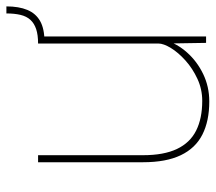

<svg xmlns="http://www.w3.org/2000/svg" viewBox="-57 -607 674 600"><g transform="rotate(-90 280.0 -307.0)"><path d="M263 10Q202 10 159.5 -11.5Q117 -33 95 -79Q73 -125 73 -197V-525H95V-197Q95 -132 114.5 -91Q134 -50 172 -31Q210 -12 265 -12Q301 -12 333.5 -27Q366 -42 391 -64.5Q416 -87 430 -110Q444 -133 444 -149V-525Q471 -525 489 -531Q507 -537 518 -549Q529 -561 533.5 -580Q538 -599 538 -624H560Q560 -585 549 -558.5Q538 -532 514 -518.5Q490 -505 450 -505L466 -517V0H446L444 -124L454 -127Q444 -91 416 -59.5Q388 -28 348.5 -9Q309 10 263 10Z"/></g></svg>

Font: Lexend Deca Thin
Style: Regular
Weight: 250
Designer: Bonnie Shaver-Troup, Thomas Jockin
Foundry: Lexend
Version: Version 1.007